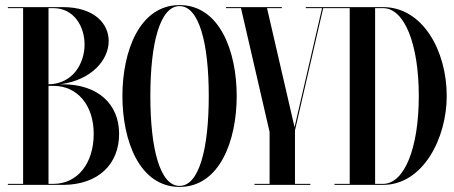

<svg xmlns="http://www.w3.org/2000/svg" viewBox="-20 -728 1789 756"><path d="M449 -201C449 -318 366 -396 227 -396H215.8C341.8 -412.4 408 -492.8 408 -566.5C408 -634 352.5 -700 227 -700H11V-696H71V-4H11V0H231V0C367.6 -1.6 449 -81.7 449 -201ZM190 -696C271 -696 313 -624 313 -553C313 -478.8 267.4 -397.7 171 -396V-696ZM171 -4V-390H190C285.5 -390 349 -313 349 -201C349 -85 285.5 -4 190 -4Z M687 -708C529 -708 462 -526 462 -350C462 -174 529 8 687 8C845 8 912 -174 912 -350C912 -526 845 -708 687 -708ZM687 4C610 4 572 -142 572 -350C572 -558 610 -704 687 -704C764 -704 802 -558 802 -350C802 -142 764 4 687 4Z M1312 -696V-700H1184V-696H1248.1L1139.8 -227.2L1031.4 -696H1090V-700H870V-696H928.9L1041.5 -208.5V-4H982V0H1202V-4H1141.5V-215L1252.6 -696Z M1488 -700H1297V-696H1357V-4H1297V0H1488C1646 0 1739 -184 1739 -350C1739 -526 1646 -700 1488 -700ZM1457 -4V-696H1488C1572.5 -696 1629 -555 1629 -350C1629 -145 1572.5 -4 1488 -4Z"/></svg>

Font: Picaflor 96 pt
Style: Regular
Weight: 400
Designer: Ariel Martín Pérez
Foundry: Tunera Type Foundry
Version: Version 1.000;hotconv 1.0.109;makeotfexe 2.5.65596